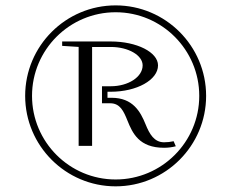

<svg xmlns="http://www.w3.org/2000/svg" viewBox="-20 -666 892 699"><path d="M401 12.4C582.7 12.4 730.4 -135.3 730.4 -317C730.4 -498.7 582.7 -646.4 401 -646.4C219.3 -646.4 71.6 -498.7 71.6 -317C71.6 -135.3 219.3 12.4 401 12.4ZM401 -12.6C233.1 -12.6 96.6 -149.1 96.6 -317C96.6 -484.9 233.1 -621.4 401 -621.4C568.9 -621.4 705.4 -484.9 705.4 -317C705.4 -149.1 568.9 -12.6 401 -12.6ZM266.3 -135H315.3V-495H383.3C447.3 -495 499.3 -465 499.3 -428C499.3 -386 447.3 -352 383.3 -352H351.3V-290H381.3C417.4 -290 430.3 -261 444 -227C462.5 -181.2 486.4 -128 577.3 -128C592 -128 606.4 -129.9 620 -133.5L612.1 -151.9C600.9 -149.3 589.2 -148 577.3 -148C541.5 -148 524.4 -177.7 510 -213.4C491.3 -259.7 463.6 -310 386.3 -310H371.3V-332H383.3C478.2 -332 555.3 -375 555.3 -428C555.3 -476 478.2 -515 383.3 -515H206.3V-499L266.3 -495.2Z"/></svg>

Font: Galberik
Style: Regular
Weight: 400
Designer: Gluk
Foundry: Gluk
Version: Version 0.50